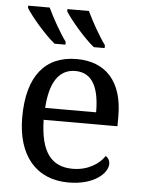

<svg xmlns="http://www.w3.org/2000/svg" viewBox="-54 -810 644 863"><g transform="rotate(5 267.5 -378.0)"><path d="M348 -606H397V-619C369 -657 333 -721 312 -766H215V-756C236 -721 303 -642 348 -606ZM171 -606H220V-619C192 -657 156 -721 135 -766H38V-756C59 -721 126 -642 171 -606ZM287 10C406 10 463 -49 463 -89C463 -106 453 -119 444 -123C420 -87 370 -53 301 -53C205 -53 155 -115 152 -261H485V-307C485 -465 406 -546 277 -546C135 -546 55 -451 55 -264C55 -91 142 10 287 10ZM384 -315H154C161 -430 201 -492 275 -492C355 -492 384 -421 384 -315Z"/></g></svg>

Font: Noto Serif
Style: Regular
Weight: 400
Designer: Monotype Design Team
Foundry: Monotype Imaging Inc.
Version: Version 2.015